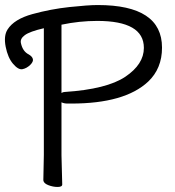

<svg xmlns="http://www.w3.org/2000/svg" viewBox="-38 -731 696 762"><path d="M209 1Q209 11 190.5 11Q172 11 153 3.5Q134 -4 134 -17L136 -116V-619Q80 -606 60.5 -591.5Q41 -577 45 -560Q52 -527 76 -515Q90 -507 92.5 -496.5Q95 -486 81.5 -473Q68 -460 51.5 -456.5Q35 -453 14 -477.5Q-7 -502 -15.5 -545.5Q-24 -589 -8 -614Q18 -655 90.5 -675Q163 -695 237.5 -703Q312 -711 350 -711Q605 -711 605 -542Q605 -459 550 -407Q457 -320 245 -320H230Q216 -320 206 -325V-115ZM206 -362Q212 -366 219 -366Q386 -377 459.5 -426.5Q533 -476 533 -541Q533 -648 348 -648Q277 -648 206 -633Z"/></svg>

Font: LXGW WenKai TC
Style: Regular
Weight: 400
Designer: LXGW / Fontworks Inc.
Foundry: LXGW / Fontworks Inc.
Version: Version 1.330